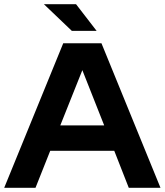

<svg xmlns="http://www.w3.org/2000/svg" viewBox="-20 -894 784 914"><path d="M372 -560 267 -297H476ZM149 0H0L281 -688H463L744 0H593L524 -176H219ZM342 -874 440 -747H322L189 -874Z"/></svg>

Font: Roundo SemiBold
Style: Regular
Weight: 600
Designer: Namrata Goyal (Gurmukhi), Shiva Nallaperumal (Latin)
Foundry: Indian Type Foundry
Version: Version 1.000;PS 1.0;hotconv 1.0.88;makeotf.lib2.5.647800